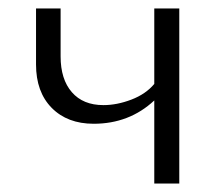

<svg xmlns="http://www.w3.org/2000/svg" viewBox="-20 -433 523 453"><path d="M344 -413H403V0H344V-196Q285 -141 201 -141Q139 -141 102 -178.5Q65 -216 65 -281V-413H123V-300Q123 -246 149.5 -215.5Q176 -185 224 -185Q256 -185 290 -198Q324 -211 344 -235Z"/></svg>

Font: EauTestText Semilight
Style: Italic
Weight: 300
Italic angle: -12°
Designer: Christian Thalmann (Catharsis Fonts)
Version: Version 0.001;PS 000.001;hotconv 1.0.88;makeotf.lib2.5.64775